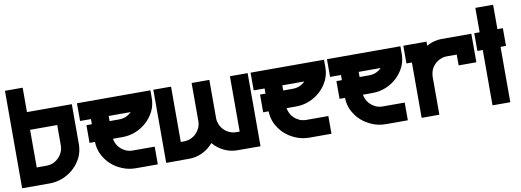

<svg xmlns="http://www.w3.org/2000/svg" viewBox="-54 -952 3407 1256"><g transform="rotate(-10 1649.0 -323.5)"><path d="M425.3 -215.8Q424.3 -171.4 406.2 -132.8Q385.7 -91.8 354.5 -63.5Q320.8 -32.7 279.8 -16.6Q238.8 0 191.4 0H9.8V-647.5H127.4V-485.4H425.3ZM307.6 -229.5V-367.7H127.4V-117.7H191.4Q214.8 -117.7 236.8 -126.5Q258.3 -136.2 273.4 -151.9Q289.6 -167 298.3 -188.5Q307.1 -207.5 307.6 -229.5Z M947.3 -485.4V-434.6Q947.3 -388.7 928.2 -348.6Q907.7 -307.6 876.5 -279.3Q842.8 -248.5 801.8 -232.4Q760.7 -215.8 713.4 -215.8H650.9Q653.3 -201.7 658.7 -189Q667.5 -167.5 683.6 -151.9Q698.7 -136.7 720.2 -126.5Q742.2 -117.7 765.6 -117.7H911.1V0H765.6Q717.8 0 677.2 -17.1Q635.3 -33.7 602.5 -63.5Q570.3 -93.3 550.8 -133.3Q532.7 -171.4 531.7 -215.8H495.6V-333.5H531.7V-367.7H459.5V-485.4ZM758.8 -342.3Q780.3 -352.1 795.4 -367.7H649.4V-333.5H713.4Q736.8 -333.5 758.8 -342.3Z M1475.6 -485.8H1593.3V0L1439.9 -0.5Q1394.5 -0.5 1354 -19.5Q1313 -39.1 1284.7 -71.3L1279.8 -76.2Q1279.3 -75.7 1277.8 -74Q1276.4 -72.3 1275.4 -71.3Q1247.1 -39.1 1206.1 -19.5Q1166 -0.5 1120.1 -0.5L966.8 0V-485.8H1084.5V-118.2H1105Q1128.9 -118.2 1150.4 -127.4Q1171.4 -136.2 1187 -151.9Q1202.6 -168 1212.4 -189Q1220.7 -209 1221.2 -230.5V-485.8H1338.9V-230.5Q1339.4 -209 1347.7 -189Q1357.4 -167 1372.6 -151.9Q1389.2 -135.7 1409.7 -127.4Q1430.2 -118.2 1455.1 -118.2H1475.6Z M2100.6 -485.4V-434.6Q2100.6 -388.7 2081.5 -348.6Q2061 -307.6 2029.8 -279.3Q1996.1 -248.5 1955.1 -232.4Q1914.1 -215.8 1866.7 -215.8H1804.2Q1806.6 -201.7 1812 -189Q1820.8 -167.5 1836.9 -151.9Q1852.1 -136.7 1873.5 -126.5Q1895.5 -117.7 1918.9 -117.7H2064.5V0H1918.9Q1871.1 0 1830.6 -17.1Q1788.6 -33.7 1755.9 -63.5Q1723.6 -93.3 1704.1 -133.3Q1686 -171.4 1685.1 -215.8H1648.9V-333.5H1685.1V-367.7H1612.8V-485.4ZM1912.1 -342.3Q1933.6 -352.1 1948.7 -367.7H1802.7V-333.5H1866.7Q1890.1 -333.5 1912.1 -342.3Z M2607.9 -485.4V-434.6Q2607.9 -388.7 2588.9 -348.6Q2568.4 -307.6 2537.1 -279.3Q2503.4 -248.5 2462.4 -232.4Q2421.4 -215.8 2374 -215.8H2311.5Q2314 -201.7 2319.3 -189Q2328.1 -167.5 2344.2 -151.9Q2359.4 -136.7 2380.9 -126.5Q2402.8 -117.7 2426.3 -117.7H2571.8V0H2426.3Q2378.4 0 2337.9 -17.1Q2295.9 -33.7 2263.2 -63.5Q2231 -93.3 2211.4 -133.3Q2193.4 -171.4 2192.4 -215.8H2156.2V-333.5H2192.4V-367.7H2120.1V-485.4ZM2419.4 -342.3Q2440.9 -352.1 2456.1 -367.7H2310.1V-333.5H2374Q2397.5 -333.5 2419.4 -342.3Z M3079.1 -485.4V-295.9H2961.4V-367.7H2893.1Q2871.1 -367.2 2852.1 -358.4Q2831.1 -349.6 2815.4 -334Q2798.8 -316.9 2790 -296.9Q2782.7 -277.8 2781.2 -256.8V0H2663.6V-367.7H2627.4V-485.4H2781.2V-458.5Q2784.2 -460 2789.6 -462.6Q2794.9 -465.3 2796.4 -466.3Q2835 -484.4 2879.4 -485.4Z M3288.6 -485.4V-367.7H3252.4V0H3134.3V-367.7H3098.6V-485.4H3134.3V-647.5H3252.4V-485.4Z"/></g></svg>

Font: Sangha Kali
Style: Regular
Weight: 400
Designer: Seslavinskaya Anna
Foundry: Popkern
Version: Version 2.000;PS 002.000;hotconv 1.0.88;makeotf.lib2.5.64775